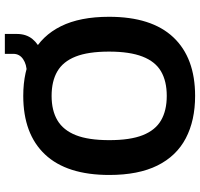

<svg xmlns="http://www.w3.org/2000/svg" viewBox="-36 -756 805 772"><g transform="rotate(-90 366.0 -370.5)"><path d="M366 12Q267 12 195.5 -25.5Q124 -63 86 -139.5Q48 -216 48 -333Q48 -504 130.5 -591.5Q213 -679 366 -679Q465 -679 536.5 -641.5Q608 -604 646 -527.5Q684 -451 684 -334Q684 -163 601.5 -75.5Q519 12 366 12ZM366 -102Q425 -102 464.5 -125Q504 -148 524 -199.5Q544 -251 544 -334Q544 -418 524 -468.5Q504 -519 464.5 -542Q425 -565 366 -565Q307 -565 267.5 -541.5Q228 -518 208 -467.5Q188 -417 188 -333Q188 -249 208 -198.5Q228 -148 267.5 -125Q307 -102 366 -102ZM464 -592 461 -665Q492 -665 513.5 -679.5Q535 -694 535 -719V-753H615V-705Q615 -667 594.5 -642Q574 -617 540 -605Q506 -593 464 -592Z"/></g></svg>

Font: Maven Pro SemiBold
Style: Regular
Weight: 600
Designer: Joe Prince
Foundry: Joe Prince
Version: Version 2.103